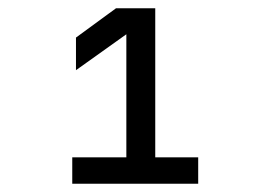

<svg xmlns="http://www.w3.org/2000/svg" viewBox="-20 -850 640 465"><path d="M155 -405V-469H286V-767L164 -680V-759L261 -830H356V-469H460V-405Z"/></svg>

Font: Liga JetBrainsMono Nerd Font
Style: Regular
Weight: 400
Designer: Philipp Nurullin, Konstantin Bulenkov
Foundry: JetBrains
Version: Version 2.225; ttfautohint (v1.8.3)